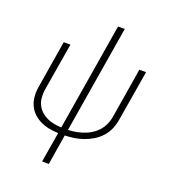

<svg xmlns="http://www.w3.org/2000/svg" viewBox="-165 -855 1049 1181"><g transform="rotate(20 360.0 -265.0)"><path d="M248 205H292L324 7Q355 6 385 1.5Q415 -3 445 -13.5Q475 -24 503 -41Q531 -58 553 -82.5Q575 -107 587.5 -136Q600 -165 605 -195L661 -530H617L563 -201Q558 -171 543.5 -142.5Q529 -114 504.5 -92.5Q480 -71 450.5 -58Q421 -45 391 -39Q361 -33 331 -32L447 -735H403L287 -32Q257 -33 227.5 -40Q198 -47 173 -63Q148 -79 132 -103Q116 -127 112.5 -157.5Q109 -188 114 -219L166 -530H122L72 -225Q66 -194 67.5 -162.5Q69 -131 80.5 -103Q92 -75 113 -54Q134 -33 161 -19.5Q188 -6 218.5 0Q249 6 281 7Z"/></g></svg>

Font: Iosevka Sparkle XLtObl
Style: Regular
Weight: 200
Italic angle: -9°
Designer: Belleve Invis
Foundry: Belleve Invis
Version: Version 4.5.0; ttfautohint (v1.8.3)